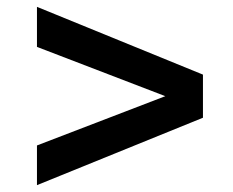

<svg xmlns="http://www.w3.org/2000/svg" viewBox="-20 -541 681 561"><path d="M88 0V-116L463 -260L88 -404V-521L573 -323V-197Z"/></svg>

Font: Archivo SemiBold
Style: Bold
Weight: 700
Version: Version 2.001